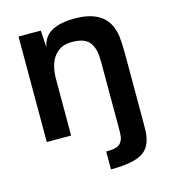

<svg xmlns="http://www.w3.org/2000/svg" viewBox="-111 -628 815 923"><g transform="rotate(-15 296.5 -166.0)"><path d="M536.1 36.1Q536.1 63 535.2 77.1Q530.3 150.9 482.9 179Q435.5 207 327.1 207V118.2Q356.4 118.2 374.3 113.3Q392.1 108.4 400.9 96.7Q409.7 85 412.4 71.3Q415 57.6 415 34.2V-304.2Q415 -335.4 410.4 -357.7Q405.8 -379.9 394.3 -397.7Q382.8 -415.5 360.8 -424.3Q338.9 -433.1 306.2 -433.1Q251 -435.5 217.5 -396.2Q184.1 -356.9 184.1 -277.8V0H63V-524.9H173.8L179.2 -440.9Q189.9 -494.6 232.7 -516.8Q275.4 -539.1 346.2 -539.1Q429.2 -539.1 475.8 -504.6Q522.5 -470.2 532.2 -397.9Q536.1 -362.3 536.1 -304.2Z"/></g></svg>

Font: Nacelle SemiBold
Style: Regular
Weight: 600
Designer: Sora Sagano
Foundry: Sora Sagano
Version: Version 1.000;FEAKit 1.0